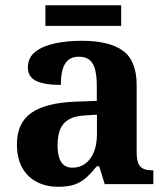

<svg xmlns="http://www.w3.org/2000/svg" viewBox="-20 -705 640 735"><path d="M201.5 10Q158.1 10 122.3 -7.8Q86.5 -25.6 65.6 -61.8Q44.8 -98 44.8 -153.1Q44.8 -234.6 100.3 -273.2Q155.9 -311.7 269 -315.8L350.6 -318.8V-374.2Q350.6 -410.7 344.8 -435.9Q339.1 -461.1 324.1 -474.5Q309 -487.9 281.5 -487.9Q256.1 -487.9 241 -475Q226 -462.2 219.5 -438.3Q213 -414.4 213 -380Q149.5 -380 118.1 -395.4Q86.8 -410.8 86.8 -446.9Q86.8 -484.1 114.8 -506.4Q142.9 -528.7 189.8 -538.8Q236.8 -548.9 292.9 -548.9Q398.2 -548.9 450.7 -510.8Q503.1 -472.6 503.1 -379.1V-123.9Q503.1 -96.4 508.9 -81.1Q514.6 -65.8 528 -59.4Q541.4 -53 563.4 -53H567V0H380.9L359.7 -68.6H350.6Q329 -41.8 309.3 -24.3Q289.6 -6.9 264.8 1.6Q240 10 201.5 10ZM256.9 -63Q285.8 -63 306.9 -78.9Q328 -94.7 339.6 -123.6Q351.1 -152.5 351.1 -191V-266.2L306.2 -263.2Q266.1 -261.2 243.2 -247.6Q220.2 -234.1 210.3 -209.6Q200.4 -185.1 200.4 -149.1Q200.4 -121 206.5 -101.6Q212.6 -82.3 225.2 -72.7Q237.9 -63 256.9 -63ZM153.8 -606.1V-684.9H443.8V-606.1Z"/></svg>

Font: Noto Serif Ethiopic
Style: Regular
Weight: 400
Designer: Monotype Design Team
Foundry: Monotype Imaging Inc.
Version: Version 2.102